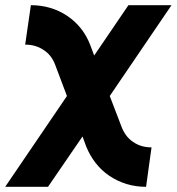

<svg xmlns="http://www.w3.org/2000/svg" viewBox="-35 -520 681 740"><path d="M84 -500 62 -348Q82 -348 99.5 -343Q117 -338 132 -328Q148 -318 159 -304Q170 -290 177 -272L223 -150L-15 200H150L283 6L297 44Q311 79 333.5 108Q356 137 387 158Q450 200 528 200L549 48Q529 48 511.5 43Q494 38 478 27Q463 17 452 2.5Q441 -12 434 -30L388 -150L626 -500H460L328 -306L313 -346Q286 -417 224 -459Q162 -500 84 -500Z"/></svg>

Font: Unageo
Style: ExtraBold-Italic
Weight: 800
Designer: Richard Sepsi
Foundry: Richard Sepsi
Version: Version 2.000